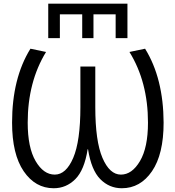

<svg xmlns="http://www.w3.org/2000/svg" viewBox="-20 -1002 943 1032"><path d="M301.8 -924.8V-796.9H239.3V-982.4H665V-796.9H601.6V-924.8H482.4V-796.9H421.9V-924.8ZM451.2 -200.2Q433.6 -87.9 384.8 -39.1Q335.9 9.8 268.6 9.8Q169.9 9.8 107.4 -81.5Q44.9 -172.9 44.9 -342.8Q44.9 -581.1 143.6 -740.2L227.5 -722.7Q128.9 -561.5 128.9 -342.8Q128.9 -209 171.4 -136.2Q213.9 -63.5 274.4 -63.5Q335 -63.5 373.5 -153.3Q412.1 -243.2 412.1 -426.8V-644.5H492.2V-426.8Q492.2 -243.2 530.8 -153.3Q569.3 -63.5 629.9 -63.5Q689.5 -63.5 732.4 -136.2Q775.4 -209 775.4 -342.8Q775.4 -561.5 675.8 -722.7L759.8 -740.2Q858.4 -581.1 859.4 -342.8Q859.4 -172.9 796.9 -81.5Q734.4 9.8 634.8 9.8Q567.4 9.8 519 -39.1Q470.7 -87.9 453.1 -200.2Z"/></svg>

Font: Gen Shin Gothic Normal
Style: Regular
Weight: 300
Designer: [Source Han Sans]
Ryoko NISHIZUKA  (kana & ideographs); Paul D. Hunt (Latin, Greek & Cyrillic); Wenlong ZHANG  (bopomofo
Version: Version 1.002.20150607